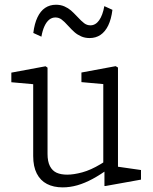

<svg xmlns="http://www.w3.org/2000/svg" viewBox="-20 -798 660 830"><path d="M123.5 -123.5V-460L146 -432L29 -442.5V-484L177 -511.5L185.5 -505.5V-133Q185.5 -99.5 196 -79.5Q206.5 -59.5 225 -51.2Q243.5 -43 270.5 -43Q299 -43 335.8 -53Q372.5 -63 415 -88.5Q429 -96.5 452 -113.5V-70.5Q414.5 -43 380.8 -24.8Q347 -6.5 314.8 2.8Q282.5 12 251 12Q211.5 12 183 -2.8Q154.5 -17.5 139 -47.8Q123.5 -78 123.5 -123.5ZM431.5 -64 426.5 -75V-458.5L449 -432.5L332 -443V-484.5L480 -512L490 -506V-55L467.5 -80.5L589.5 -63V-21.5L436.5 6H431.5ZM275.5 -685.5Q258.5 -704.5 246.5 -713.5Q234.5 -722.5 219.5 -722.5Q204.5 -722.5 192.5 -712.8Q180.5 -703 172 -684.2Q163.5 -665.5 159 -639.5L124 -655.5Q129 -696 142 -723.2Q155 -750.5 175.2 -764Q195.5 -777.5 222 -777.5Q242.5 -777.5 258.8 -770.2Q275 -763 286.8 -752.8Q298.5 -742.5 314.5 -725.5Q332 -706.5 344 -697.5Q356 -688.5 371 -688.5Q393 -688.5 408.5 -710.2Q424 -732 431 -771.5L466 -755.5Q461 -715 447.8 -687.8Q434.5 -660.5 414.2 -647Q394 -633.5 367.5 -633.5Q347 -633.5 330.8 -640.8Q314.5 -648 302.5 -658.5Q290.5 -669 275.5 -685.5Z"/></svg>

Font: Monaspace Xenon Var
Style: Regular
Weight: 400
Designer: Riley Cran and the Lettermatic Team
Version: Version 1.000 (Monaspace Xenon Var)